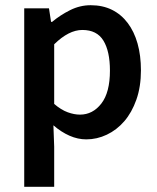

<svg xmlns="http://www.w3.org/2000/svg" viewBox="-20 -523 604 737"><path d="M73 194V-491H168L176 -439H180Q211 -465 249 -484Q287 -503 328 -503Q374 -503 409.5 -485.5Q445 -468 470 -435Q495 -402 508 -356Q521 -310 521 -253Q521 -190 503.5 -140.5Q486 -91 457 -57.5Q428 -24 390 -6Q352 12 311 12Q279 12 247 -2Q215 -16 185 -42L188 40V194ZM287 -83Q336 -83 369 -125.5Q402 -168 402 -252Q402 -326 377 -367Q352 -408 296 -408Q244 -408 188 -353V-124Q215 -101 240 -92Q265 -83 287 -83Z"/></svg>

Font: Giro Sans Semibold
Style: Regular
Weight: 600
Designer: Paul D. Hunt
Foundry: Adobe Systems Incorporated
Version: Version 1.000;PS 1.0;hotconv 1.0.88;makeotf.lib2.5.647800